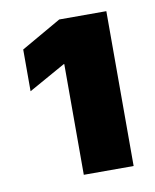

<svg xmlns="http://www.w3.org/2000/svg" viewBox="-57 -877 406 502"><g transform="rotate(-10 146.5 -626.5)"><path d="M258.3 -831.5V-420.4H126V-714.4H124.5L26.9 -659.7V-770.5L133.3 -831.5Z"/></g></svg>

Font: Inter 28pt Black
Style: Regular
Weight: 900
Designer: Rasmus Andersson
Foundry: rsms
Version: Version 4.001;git-66647c0bb